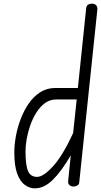

<svg xmlns="http://www.w3.org/2000/svg" viewBox="-20 -1024 555 1054"><path d="M171.5 10Q143.5 10 117.5 -8Q91.5 -26 75 -69Q58.5 -112 58.5 -187.5Q58.5 -228.5 67.2 -276.5Q76 -324.5 93.8 -371.2Q111.5 -418 138.2 -456.5Q165 -495 201.2 -518Q237.5 -541 283.5 -541H407.5L453 -978Q454.5 -992.5 463.2 -998.2Q472 -1004 484.5 -1004Q498.5 -1004 507.2 -995.8Q516 -987.5 514.5 -972L415 -22.5Q414 -11.5 405 -5.8Q396 0 384 0Q370 0 361.5 -7.8Q353 -15.5 354 -28L368.5 -171.5Q318.5 -85 270.5 -37.5Q222.5 10 171.5 10ZM183.5 -53Q218 -53 271 -111Q324 -169 381.5 -293.5L401 -478H289Q254 -478 226.5 -457.8Q199 -437.5 178.8 -404.8Q158.5 -372 145.5 -334Q132.5 -296 126.2 -259.2Q120 -222.5 120 -195Q120 -116.5 134 -84.8Q148 -53 183.5 -53Z"/></svg>

Font: Edu NSW ACT Hand
Style: Regular
Weight: 400
Designer: Tina and Corey Anderson, Eben Sorkin, Mirko Velimirovic
Foundry: Sorkin Type Co.
Version: Version 2.000